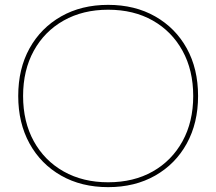

<svg xmlns="http://www.w3.org/2000/svg" viewBox="-20 -760 890 790"><path d="M425 10Q315 10 231.5 -37.5Q148 -85 101.5 -169.5Q55 -254 55 -365Q55 -477 101.5 -561Q148 -645 231.5 -692.5Q315 -740 425 -740Q535 -740 618.5 -692.5Q702 -645 748.5 -561Q795 -477 795 -365Q795 -254 748.5 -169.5Q702 -85 618.5 -37.5Q535 10 425 10ZM425 -10Q530 -10 608.5 -54.5Q687 -99 731 -179Q775 -259 775 -365Q775 -471 731 -551Q687 -631 608.5 -675.5Q530 -720 425 -720Q321 -720 242 -675.5Q163 -631 119 -551Q75 -471 75 -365Q75 -259 119 -179Q163 -99 242 -54.5Q321 -10 425 -10Z"/></svg>

Font: M PLUS 2 Thin
Style: Regular
Weight: 100
Designer: Coji Morishita
Foundry: UNDERFOREST DESIGN
Version: Version 1.001